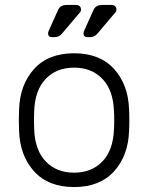

<svg xmlns="http://www.w3.org/2000/svg" viewBox="-20 -745 598 775"><path d="M502 -260Q502 -228 501 -218Q498 -117 440.5 -53.5Q383 10 279 10Q175 10 117.5 -53.5Q60 -117 57 -218L56 -260L57 -302Q60 -403 117.5 -466.5Q175 -530 279 -530Q383 -530 440.5 -466.5Q498 -403 501 -302Q502 -292 502 -260ZM118 -297 117 -260 118 -223Q121 -139 164.5 -93.5Q208 -48 279 -48Q350 -48 393.5 -93.5Q437 -139 440 -223Q441 -233 441 -260Q441 -287 440 -297Q437 -381 393.5 -426.5Q350 -472 279 -472Q208 -472 164.5 -426.5Q121 -381 118 -297ZM252 -725H287Q296 -725 301.5 -720Q307 -715 307 -706Q307 -699 301 -693L230 -609Q218 -595 200 -595H190Q174 -595 174 -611Q174 -616 179 -626L215 -706Q220 -716 228.5 -720.5Q237 -725 252 -725ZM395 -725H430Q439 -725 444.5 -720Q450 -715 450 -706Q450 -699 444 -693L373 -609Q361 -595 343 -595H333Q317 -595 317 -611Q317 -616 322 -626L358 -706Q363 -716 371.5 -720.5Q380 -725 395 -725Z"/></svg>

Font: Rubik
Style: Regular
Weight: 300
Designer: Hubert & Fischer
Foundry: Hubert & Fischer
Version: Version 1.100